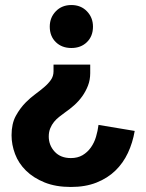

<svg xmlns="http://www.w3.org/2000/svg" viewBox="-20 -530 580 764"><path d="M350 -424Q350 -386 326 -362.5Q302 -339 264 -339Q226 -339 202 -362.5Q178 -386 178 -424Q178 -460 202 -485Q226 -510 264 -510Q302 -510 326 -485Q350 -460 350 -424ZM339 -273V-239Q339 -212 330 -189Q321 -166 307 -146.5Q293 -127 275 -111Q257 -95 238 -82Q227 -74 215.5 -65Q204 -56 195 -45Q186 -34 180 -19.5Q174 -5 174 13Q174 48 197.5 73.5Q221 99 262 99Q289 99 308.5 87.5Q328 76 341.5 57Q355 38 362 14.5Q369 -9 372 -33L516 -9Q508 38 489 78.5Q470 119 439 149Q408 179 364 196.5Q320 214 262 214Q202 214 157.5 196Q113 178 83.5 149Q54 120 40 83Q26 46 26 8Q26 -38 43 -69Q60 -100 83 -123Q101 -141 120 -155Q139 -169 155.5 -183Q172 -197 182.5 -212Q193 -227 193 -246V-273Z"/></svg>

Font: Post Grotesk Bold
Style: Bold
Weight: 700
Version: Version 1.0